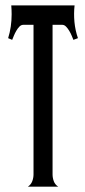

<svg xmlns="http://www.w3.org/2000/svg" viewBox="-20 -704 322 724"><path d="M85 0Q96.7 -7.8 101.6 -20.5Q106.4 -33.2 106.4 -46.4V-610.4H67.9Q59.6 -610.4 53 -603.5Q46.4 -596.7 41.3 -587.6Q36.1 -578.6 32.2 -569.1Q28.3 -559.6 25.9 -553.7L10.7 -560.1Q23.9 -602.5 23.9 -649.9Q23.9 -666.5 22.5 -683.6H261.2Q257.8 -652.8 260.7 -621.3Q263.7 -589.8 273.9 -560.1L256.8 -553.7Q254.4 -559.6 250.5 -569.1Q246.6 -578.6 241.2 -587.6Q235.8 -596.7 229.2 -603.5Q222.7 -610.4 214.8 -610.4H178.2V-46.4Q178.2 -33.2 182.9 -20.5Q187.5 -7.8 199.7 0Z"/></svg>

Font: XAYAX
Style: Regular
Weight: 400
Designer: Peter Wiegel
Foundry: Peter Wiegel
Version: Version 1.000 2009 initial release